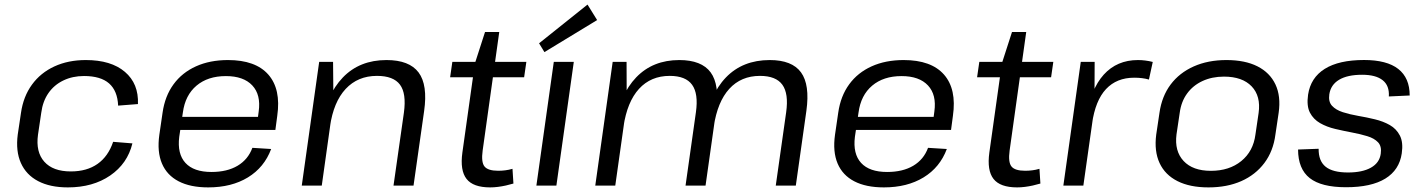

<svg xmlns="http://www.w3.org/2000/svg" viewBox="-20 -810 6201 838"><path d="M276.1 7.9Q198.6 7.9 146.4 -19.5Q94.2 -46.9 71.2 -98.5Q48.1 -150.1 57.4 -222.4L71.6 -317.6Q81.9 -389.1 119.5 -440.6Q157 -492.2 217.4 -520.1Q277.7 -547.9 354.4 -547.9Q464.7 -547.9 525.1 -496.4Q585.6 -445 582.1 -355.8L495.6 -349Q492.9 -413.5 456.1 -445.9Q419.3 -478.2 346.7 -478.2Q296.7 -478.2 256.5 -458.8Q216.3 -439.5 191.5 -403.8Q166.6 -368 160.1 -318.2L145.8 -221.8Q135.5 -146.8 173.3 -104.3Q211 -61.8 289.1 -61.8Q359 -61.8 405.6 -94.5Q452.3 -127.3 473.8 -191L557.9 -184.2Q536.5 -95.9 461 -44Q385.5 7.9 276.1 7.9Z M888.8 7.9Q810.7 7.9 759.6 -18.7Q708.5 -45.2 686.8 -96.4Q665.1 -147.6 675.4 -221.4L689.6 -318.6Q699.9 -390.7 737.3 -441.9Q774.6 -493.1 835.4 -520.5Q896.2 -547.9 975.1 -547.9Q1095.4 -547.9 1151.2 -484.4Q1206.9 -420.8 1190.1 -304.5L1181.9 -243H750.1L758.3 -299.8H1119.3L1103 -277.6L1109.1 -323.5Q1119.3 -396.4 1081.2 -437.1Q1043 -477.9 966 -477.9Q887.1 -477.9 837.7 -436.2Q788.3 -394.5 778.2 -319.3L762.3 -212.7Q753.1 -138.5 789.4 -98.9Q825.7 -59.4 902.9 -59.4Q971.1 -59.4 1017 -86.6Q1062.8 -113.8 1081.5 -164.8L1163.5 -159.7Q1133.4 -79.3 1062 -35.7Q990.6 7.9 888.8 7.9Z M1742.9 -318.5Q1754.3 -402.2 1725.7 -440.5Q1697.1 -478.8 1625.4 -478.8Q1541.7 -478.8 1488.6 -421.8Q1435.6 -364.8 1420.3 -257.6L1371.3 -188.4L1381.4 -254.1Q1403.2 -396 1476.4 -471.9Q1549.6 -547.9 1666.9 -547.9Q1766.4 -547.9 1807 -493.7Q1847.5 -439.5 1831.1 -325.1L1784.9 0H1697.5ZM1373.1 -540H1433.7L1435.3 -362.5L1384.4 0H1297.1Z M2119.4 7.9Q2045.2 7.9 2016.3 -29.1Q1987.3 -66.1 1998.1 -144.3L2052.8 -533.6L2096.9 -670.2H2159L2086.6 -153.1Q2079.6 -102.1 2094.7 -83.4Q2109.7 -64.7 2154.7 -64.7Q2170 -64.7 2185.1 -66.6Q2200.2 -68.4 2216.8 -73.2L2220.9 -8.9Q2205.2 -4.2 2187.8 -0.3Q2170.5 3.5 2153.1 5.7Q2135.7 7.9 2119.4 7.9ZM1954.3 -540H2277.3L2267.6 -472.9H1944.6Z M2484.4 -540 2408.4 0H2321.1L2397.1 -540ZM2586.2 -722.4 2356.2 -582.6 2332.8 -621.1 2544.3 -790Z M3411.3 -320.2Q3422.7 -401.2 3394.8 -440Q3366.8 -478.8 3297.1 -478.8Q3214.5 -478.8 3163 -422.2Q3111.4 -365.6 3095.3 -257.6L3046.1 -188.4L3055.3 -254.1Q3075 -395.7 3148.2 -471.8Q3221.4 -547.9 3339.6 -547.9Q3437 -547.9 3476.1 -494.1Q3515.3 -440.3 3499.6 -326.8L3453.4 0H3365.9ZM2654.1 -540H2714.7L2715.4 -354L2665.4 0H2578.1ZM3017.4 -320.2Q3028.8 -401.2 3000.7 -440Q2972.7 -478.8 2903.1 -478.8Q2820.7 -478.8 2769 -422.2Q2717.4 -365.6 2701.3 -257.6L2652.3 -188.4L2662.4 -254.1Q2684.2 -397 2756.8 -472.4Q2829.4 -547.9 2944.8 -547.9Q3042.1 -547.9 3081.7 -494.1Q3121.2 -440.3 3105.6 -326.8L3059.4 0H2972.1Z M3837.8 7.9Q3759.7 7.9 3708.6 -18.7Q3657.5 -45.2 3635.8 -96.4Q3614.1 -147.6 3624.4 -221.4L3638.6 -318.6Q3648.9 -390.7 3686.3 -441.9Q3723.6 -493.1 3784.4 -520.5Q3845.2 -547.9 3924.1 -547.9Q4044.4 -547.9 4100.2 -484.4Q4155.9 -420.8 4139.1 -304.5L4130.9 -243H3699.1L3707.3 -299.8H4068.3L4052 -277.6L4058.1 -323.5Q4068.3 -396.4 4030.2 -437.1Q3992 -477.9 3915 -477.9Q3836.1 -477.9 3786.7 -436.2Q3737.3 -394.5 3727.2 -319.3L3711.3 -212.7Q3702.1 -138.5 3738.4 -98.9Q3774.7 -59.4 3851.9 -59.4Q3920.1 -59.4 3966 -86.6Q4011.8 -113.8 4030.5 -164.8L4112.5 -159.7Q4082.4 -79.3 4011 -35.7Q3939.6 7.9 3837.8 7.9Z M4419.4 7.9Q4345.2 7.9 4316.3 -29.1Q4287.3 -66.1 4298.1 -144.3L4352.8 -533.6L4396.9 -670.2H4459L4386.6 -153.1Q4379.6 -102.1 4394.7 -83.4Q4409.7 -64.7 4454.7 -64.7Q4470 -64.7 4485.1 -66.6Q4500.2 -68.4 4516.8 -73.2L4520.9 -8.9Q4505.2 -4.2 4487.8 -0.3Q4470.5 3.5 4453.1 5.7Q4435.7 7.9 4419.4 7.9ZM4254.3 -540H4577.3L4567.6 -472.9H4244.6Z M4697.1 -540H4757.7L4756.8 -341.6L4708.4 0H4621.1ZM4722.1 -297Q4739.7 -420.5 4797.4 -484.2Q4855.1 -547.9 4946.6 -547.9Q4962.7 -547.9 4979 -545.8Q4995.2 -543.8 5011.3 -539.6L4994.6 -462.8Q4966.6 -470.9 4930.4 -470.9Q4853.9 -470.9 4807.3 -421.2Q4760.8 -371.5 4746.4 -270.6Z M5254.4 7.9Q5173.4 7.9 5119.2 -19.5Q5064.9 -46.9 5041 -98.5Q5017.1 -150.1 5026.4 -222.4L5040.6 -317.6Q5050.9 -389.9 5089.3 -441.1Q5127.6 -492.2 5190.1 -520.1Q5252.5 -547.9 5332.7 -547.9Q5414 -547.9 5468.2 -520.5Q5522.4 -493.1 5546.8 -441.5Q5571.1 -389.9 5560.8 -317.6L5546.6 -222.4Q5537.2 -150.1 5498.4 -98.5Q5459.6 -46.9 5397.7 -19.5Q5335.7 7.9 5254.4 7.9ZM5265.1 -64.4Q5345.2 -64.4 5397.6 -107Q5450.1 -149.6 5459.5 -223.1L5473.3 -316.9Q5483.6 -390.5 5442.9 -433.1Q5402.2 -475.6 5322.1 -475.6Q5270.1 -475.6 5228.5 -456.4Q5187 -437.2 5161.2 -401.8Q5135.3 -366.4 5128.9 -316.9L5114.9 -223.1Q5105.7 -150.5 5145.9 -107.4Q5186 -64.4 5265.1 -64.4Z M5854.9 7.2Q5747.1 7.2 5696.4 -32.7Q5645.7 -72.7 5645.5 -157.4L5735.3 -160.7Q5734.6 -107.4 5765.8 -82.3Q5796.9 -57.2 5863.6 -57.2Q5926.1 -57.2 5963.5 -78.2Q6001 -99.2 6006.4 -139.1Q6011.1 -171.5 5994.5 -189Q5978 -206.5 5947.5 -215.7Q5917.1 -225 5880.6 -231.8Q5844 -238.7 5807.6 -247.3Q5771.1 -255.8 5741.7 -272.6Q5712.4 -289.4 5697.3 -318.4Q5682.2 -347.4 5689.2 -396.7Q5700.4 -470.9 5762.1 -509.5Q5823.9 -548.1 5933.5 -548.1Q6033.1 -548.1 6082.9 -509Q6132.8 -469.8 6132.7 -393.2L6041.7 -389Q6044.7 -436.2 6014.8 -459.9Q5984.9 -483.7 5925.2 -483.7Q5861.2 -483.7 5824.7 -461.9Q5788.2 -440.1 5781.9 -398.3Q5777.2 -366.1 5793.8 -348.2Q5810.3 -330.3 5840.7 -320.4Q5871.2 -310.6 5907.7 -304.3Q5944.3 -298.1 5980.6 -289.3Q6017 -280.6 6045.9 -264.2Q6074.8 -247.7 6089.9 -218.3Q6105.1 -188.8 6098.1 -140.6Q6087.6 -68.1 6026.2 -30.4Q5964.8 7.2 5854.9 7.2Z"/></svg>

Font: Pathway Extreme 8pt Thin 12pt
Style: Italic
Weight: 100
Italic angle: -8°
Version: Version 1.001;gftools[0.9.26]